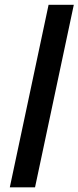

<svg xmlns="http://www.w3.org/2000/svg" viewBox="-20 -802 336 822"><path d="M296 -781.5 130 0H22L188 -781.5Z"/></svg>

Font: Epilogue Medium
Style: Italic
Weight: 500
Italic angle: -12°
Designer: Tyler Finck
Foundry: Etcetera Type Co
Version: Version 2.112